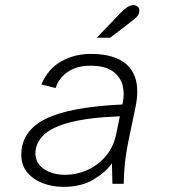

<svg xmlns="http://www.w3.org/2000/svg" viewBox="-20 -716 672 748"><path d="M227 12Q185 12 147.5 -2Q110 -16 86.5 -44Q63 -72 63 -113Q63 -204 155 -251.5Q247 -299 457 -309L458 -314Q466 -351 457.5 -384Q449 -417 419 -438.5Q389 -460 332 -460Q279 -460 243.5 -435.5Q208 -411 197 -373L141 -387Q168 -449 219.5 -477.5Q271 -506 334 -506Q401 -506 445 -484Q489 -462 506 -415.5Q523 -369 507 -294L486 -194Q471 -124 466.5 -78.5Q462 -33 462 0H418L416 -80Q393 -46 345 -17Q297 12 227 12ZM235 -35Q278 -35 319 -53Q360 -71 391 -106.5Q422 -142 433 -195L447 -263Q322 -258 250 -238.5Q178 -219 148 -188Q118 -157 118 -119Q118 -81 150.5 -58Q183 -35 235 -35ZM357 -569 449 -665Q463 -679 475 -687.5Q487 -696 499 -696Q510 -696 516.5 -690Q523 -684 523 -675Q523 -660 512 -649.5Q501 -639 476 -620L409 -569Z"/></svg>

Font: Atkinson Hyperlegible Mono ExtraLight
Style: Italic
Weight: 200
Italic angle: -12°
Monospace: yes
Designer: Elliott Scott, Megan Eiswerth, Linus Boman, Theodore Petrosky, Letters from Sweden
Foundry: Applied Design Works, Letters from Sweden
Version: Version 2.001